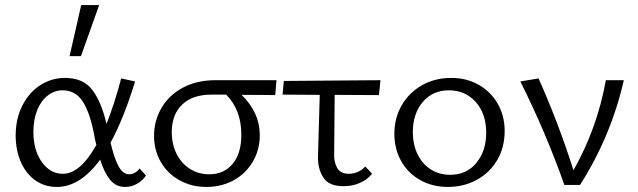

<svg xmlns="http://www.w3.org/2000/svg" viewBox="-20 -731 2524 759"><path d="M42 -195Q42 -262 68.5 -314Q95 -366 139.5 -394.5Q184 -423 237 -423Q309 -423 345 -375.5Q381 -328 401 -241Q434 -325 459 -421L514 -409Q469 -262 417 -167Q432 -104 449 -73Q466 -42 491 -42Q502 -42 513 -48Q524 -54 532 -65L557 -37Q544 -17 522 -4.5Q500 8 475 8Q438 8 415 -20.5Q392 -49 376 -100Q297 8 205 8Q156 8 119 -18.5Q82 -45 62 -91.5Q42 -138 42 -195ZM229 -44Q297 -44 361 -158Q356 -175 351 -204Q335 -287 306.5 -330.5Q278 -374 227 -374Q196 -374 169.5 -354Q143 -334 127.5 -296.5Q112 -259 112 -209Q112 -138 145 -91Q178 -44 229 -44ZM301 -711H372L300 -509H255Z M589 -194Q589 -254 618.5 -304.5Q648 -355 703 -384.5Q758 -414 832 -414H1073L1068 -355Q1023 -356 935 -356Q1007 -286 1007 -197Q1007 -139 979.5 -92Q952 -45 904 -18.5Q856 8 796 8Q737 8 689.5 -18.5Q642 -45 615.5 -91Q589 -137 589 -194ZM807 -42Q865 -42 899.5 -83Q934 -124 934 -198Q934 -297 874 -357H816Q741 -357 700 -317.5Q659 -278 659 -208Q659 -160 678.5 -122Q698 -84 731.5 -63Q765 -42 807 -42Z M1102 -411 1484 -414 1478 -355 1303 -356 1301 -121Q1300 -90 1313 -67Q1326 -44 1359 -44Q1377 -44 1394.5 -51.5Q1412 -59 1424 -73L1451 -44Q1432 -21 1403 -8Q1374 5 1338 5Q1279 5 1257.5 -30Q1236 -65 1237 -111L1244 -356L1097 -357Z M1539 -202Q1539 -265 1568.5 -315.5Q1598 -366 1649 -394.5Q1700 -423 1764 -423Q1824 -423 1872 -396Q1920 -369 1947.5 -321Q1975 -273 1975 -213Q1975 -149 1946 -99Q1917 -49 1865.5 -20.5Q1814 8 1750 8Q1690 8 1641.5 -19Q1593 -46 1566 -94Q1539 -142 1539 -202ZM1759 -40Q1825 -40 1863.5 -87.5Q1902 -135 1902 -206Q1902 -282 1860.5 -328Q1819 -374 1755 -374Q1690 -374 1651 -327.5Q1612 -281 1612 -210Q1612 -159 1631 -120.5Q1650 -82 1683.5 -61Q1717 -40 1759 -40Z M2037 -409 2109 -421Q2188 -244 2247 -58Q2341 -224 2375 -414H2446Q2396 -193 2273 0H2211Q2138 -207 2037 -409Z"/></svg>

Font: QiushuiShotai Bright
Style: Regular
Weight: 400
Designer: Christian Thalmann (Catharsis Fonts)
Version: Version 1.250;